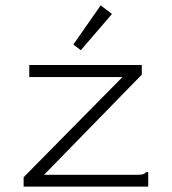

<svg xmlns="http://www.w3.org/2000/svg" viewBox="-20 -695 640 715"><path d="M68 -35 436 -408H89V-453H508V-417L144 -44H488Q505 -44 512 -46Q519 -48 525 -54H532V0H68ZM281 -508 253 -529 355 -675 397 -643Z"/></svg>

Font: Inconsolata Expanded Light
Style: Regular
Weight: 300
Width: 7
Monospace: yes
Designer: Raph Levien, Cyreal, Brenton Simpson
Foundry: Raph Levien, Cyreal, Google
Version: Version 3.001; ttfautohint (v1.8.2.53-6de2)